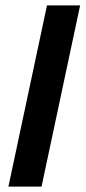

<svg xmlns="http://www.w3.org/2000/svg" viewBox="-20 -687 315 707"><path d="M11 0 153 -667H275L133 0Z"/></svg>

Font: Epunda Sans SemiBold
Style: Italic
Weight: 600
Italic angle: -12.0243°
Designer: Simon Atzbach
Foundry: typofactur
Version: Version 2.204; ttfautohint (v1.8.4.7-5d5b)